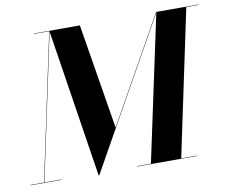

<svg xmlns="http://www.w3.org/2000/svg" viewBox="-110 -853 1153 967"><g transform="rotate(-10 467.0 -370.0)"><path d="M-27.5 -2V0H129.5V-2H43.5L201 -746L318.5 10H322L747 -747L588 -2H517.5V0H822.5V-2H743L900.5 -748H962.5V-750H746.5L444.5 -212L356.5 -750H122.5V-748H199.5L41.5 -2Z"/></g></svg>

Font: Bodoni* 96pt
Style: Bold Italic
Weight: 700
Italic angle: -13°
Version: Version 2.3